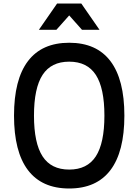

<svg xmlns="http://www.w3.org/2000/svg" viewBox="-20 -1060 790 1096"><path d="M375 16Q219 16 139.5 -89Q60 -194 60 -400Q60 -606 139.5 -711Q219 -816 375 -816Q531 -816 610.5 -711Q690 -606 690 -400Q690 -194 610.5 -89Q531 16 375 16ZM375 -92Q478 -92 527 -167.5Q576 -243 576 -400Q576 -557 527 -632.5Q478 -708 375 -708Q272 -708 223 -632.5Q174 -557 174 -400Q174 -243 223 -167.5Q272 -92 375 -92ZM202 -890 306 -1040H444L548 -890H448L342 -1009H408L302 -890Z"/></svg>

Font: Martian Mono SemiExpanded
Style: Regular
Weight: 400
Width: 6
Monospace: yes
Designer: Roman Shamin
Foundry: Evil Martians
Version: Version 1.000